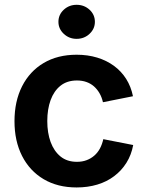

<svg xmlns="http://www.w3.org/2000/svg" viewBox="-20 -785 625 815"><path d="M305.2 10.7Q224.6 10.7 165.3 -24.4Q106 -59.6 73.7 -123Q41.5 -186.5 41.5 -270.5Q41.5 -355 73.7 -418.7Q106 -482.4 165.3 -517.6Q224.6 -552.7 305.2 -552.7Q352.5 -552.7 392.6 -540.5Q432.6 -528.3 463.9 -505.4Q495.1 -482.4 515.6 -450Q536.1 -417.5 544.4 -376.5L417 -351.1Q412.1 -372.6 402.3 -389.4Q392.6 -406.2 378.7 -418.5Q364.7 -430.7 346.7 -437Q328.6 -443.4 306.6 -443.4Q264.6 -443.4 236.8 -421.1Q209 -398.9 194.8 -360.1Q180.7 -321.3 180.7 -271Q180.7 -221.2 194.8 -182.4Q209 -143.6 236.8 -120.8Q264.6 -98.1 306.6 -98.1Q329.1 -98.1 347.4 -105Q365.7 -111.8 380.1 -124.3Q394.5 -136.7 404.1 -154.5Q413.6 -172.4 418.5 -194.3L545.4 -169.4Q537.6 -127.4 516.8 -94.2Q496.1 -61 464.8 -37.4Q433.6 -13.7 393.1 -1.5Q352.5 10.7 305.2 10.7ZM305.2 -620.1Q273.4 -620.1 250.7 -641.4Q228 -662.6 228 -692.4Q228 -722.7 250.7 -743.7Q273.4 -764.6 305.2 -764.6Q337.4 -764.6 360.1 -743.7Q382.8 -722.7 382.8 -692.4Q382.8 -662.6 360.1 -641.4Q337.4 -620.1 305.2 -620.1Z"/></svg>

Font: Inter
Style: 650
Weight: 650
Designer: Rasmus Andersson
Foundry: rsms
Version: Version 4.001;git-66647c0bb